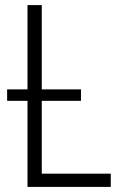

<svg xmlns="http://www.w3.org/2000/svg" viewBox="-20 -734 476 754"><path d="M415 -52V0H88V-338H8V-383H88V-714H144V-383H298V-338H144V-52Z"/></svg>

Font: Noto Sans UI NarrowLight
Style: Regular
Weight: 300
Width: 4
Designer: Monotype Design Team
Foundry: Monotype Imaging Inc.
Version: Version 1.001